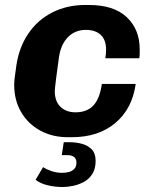

<svg xmlns="http://www.w3.org/2000/svg" viewBox="-20 -541 640 771"><path d="M253 10Q190 10 141 -17Q92 -44 64.5 -91.5Q37 -139 37 -200Q37 -213 39 -229Q41 -245 46 -280Q57 -352 94 -406.5Q131 -461 190 -491Q249 -521 322 -521H337Q437 -521 489 -472Q541 -423 541 -343Q541 -335 541 -325.5Q541 -316 539 -307H403Q406 -326 406 -341Q406 -381 384.5 -401Q363 -421 325 -421Q282 -421 253.5 -392.5Q225 -364 217 -313Q209 -256 205.5 -227.5Q202 -199 201 -189Q200 -179 200 -175Q200 -134 223 -112Q246 -90 283 -90Q330 -90 355.5 -118Q381 -146 389 -204H525Q511 -104 443 -47Q375 10 268 10ZM232 210Q201 210 171.5 203Q142 196 123 181L153 130Q166 139 186.5 146Q207 153 230 153Q245 153 257.5 149.5Q270 146 278.5 137Q287 128 287 112Q287 96 277 89Q267 82 252 82H228L236 30H258Q285 30 309 36.5Q333 43 348.5 59Q364 75 364 105Q364 137 350.5 158Q337 179 316 190Q295 201 272.5 205.5Q250 210 232 210Z"/></svg>

Font: Chivo Mono
Style: Bold Italic
Weight: 700
Italic angle: -8.05°
Monospace: yes
Version: Version 1.008